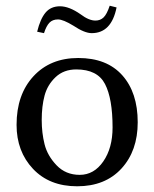

<svg xmlns="http://www.w3.org/2000/svg" viewBox="-20 -642 540 672"><path d="M314 -570Q331 -570 342.5 -581Q354 -592 364 -622L388 -616Q370 -526 301 -526Q276 -526 237 -552Q201 -574 183 -574Q164 -574 153 -562.5Q142 -551 134 -526L110 -531Q121 -576 139.5 -598Q158 -620 190 -620Q222 -620 262 -592Q291 -570 314 -570ZM38 -205Q38 -311 97 -375Q156 -439 254 -439Q354 -439 408 -378.5Q462 -318 462 -214Q462 -114 405 -52Q348 10 250 10Q153 10 95.5 -51Q38 -112 38 -205ZM247 -399Q203 -399 174.5 -372Q146 -345 136 -307.5Q126 -270 126 -222Q126 -177 136 -137Q146 -97 178 -63.5Q210 -30 259 -30Q309 -30 341.5 -77Q374 -124 374 -196Q374 -297 347.5 -348Q321 -399 247 -399Z"/></svg>

Font: Libertinus Sans
Style: Regular
Weight: 400
Designer: Philipp H. Poll
Foundry: Khaled Hosny
Version: Version 6.1